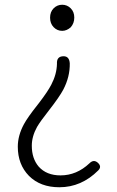

<svg xmlns="http://www.w3.org/2000/svg" viewBox="-20 -567 491 809"><path d="M230 222Q150 222 102 174Q55 126 55 51Q55 4 81 -44Q96 -72 138 -125Q143 -131 145 -134Q181 -181 196 -210Q219 -254 220 -298Q218 -330 248 -330Q272 -330 274 -300Q275 -244 247 -190Q230 -158 187 -103Q150 -56 136 -32Q114 8 114 47Q114 101 143 135Q176 172 235 172Q303 172 357 121Q375 103 392.5 119Q410 135 394 151Q323 222 230 222ZM242 -437Q221 -437 206 -452.5Q191 -468 191 -492.5Q191 -517 206 -532Q221 -547 242 -547Q263 -547 278 -532Q293 -517 293 -493Q293 -469 278 -452Q261 -437 242 -437Z"/></svg>

Font: GenSenRounded TW L
Style: Regular
Weight: 300
Version: Version 1.501;PS 1;hotconv 16.6.51;makeotf.lib2.5.65220